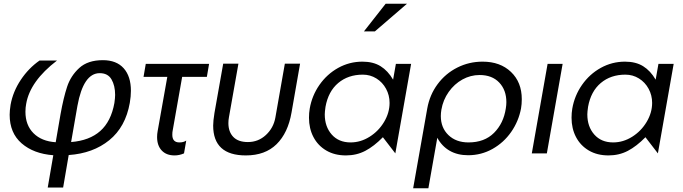

<svg xmlns="http://www.w3.org/2000/svg" viewBox="-20 -826 3678 1034"><path d="M596 -271Q600 -299 600 -315Q600 -365 580.5 -398.5Q561 -432 517 -432Q429 -432 397 -256L363 -61Q462 -69 520 -120.5Q578 -172 596 -271ZM32 -208Q32 -230 37 -262Q50 -333 92 -396Q134 -459 193 -500H287Q142 -389 121 -267Q117 -247 117 -224Q117 -152 160.5 -108.5Q204 -65 280 -60L306 -211Q322 -300 341.5 -359Q361 -418 407 -460Q453 -502 534 -502Q607 -502 646 -458.5Q685 -415 685 -337Q685 -307 679 -272Q656 -142 568.5 -71Q481 0 350 9L320 184H237L267 10Q161 2 96.5 -54Q32 -110 32 -208Z M1106 -482 1094 -412H961L910 -123Q908 -115 908 -100Q908 -59 946 -59Q969 -59 983 -69L971 0Q946 11 920 11Q876 11 851 -15.5Q826 -42 826 -88Q826 -104 829 -120L881 -412H753L765 -482Z M1514 -483 1463 -193Q1453 -137 1412 -99Q1371 -61 1315 -61Q1263 -61 1236.5 -88.5Q1210 -116 1210 -163Q1210 -179 1213 -195L1264 -483H1182L1135 -218Q1128 -174 1128 -150Q1128 11 1304 11Q1408 11 1469.5 -49.5Q1531 -110 1550 -220L1596 -483Z M1934 -424Q1974 -424 2007 -403.5Q2040 -383 2059 -348Q2078 -313 2078 -272Q2078 -219 2048.5 -169.5Q2019 -120 1970.5 -89.5Q1922 -59 1868 -59Q1804 -59 1766.5 -101.5Q1729 -144 1729 -210Q1729 -223 1733 -251Q1748 -334 1801.5 -379Q1855 -424 1934 -424ZM2194 -482H2112L2097 -397Q2069 -445 2029.5 -469.5Q1990 -494 1932 -494Q1862 -494 1801.5 -460.5Q1741 -427 1700.5 -369Q1660 -311 1648 -241Q1644 -218 1644 -192Q1644 -134 1668 -88Q1692 -42 1737 -15.5Q1782 11 1843 11Q1900 11 1947 -13.5Q1994 -38 2042 -87L2109 0ZM1940 -657H1999L2172 -806H2057Z M2704 -242Q2707 -260 2707 -276Q2707 -341 2668.5 -381.5Q2630 -422 2563 -422Q2514 -422 2470.5 -398Q2427 -374 2396.5 -331Q2366 -288 2357 -235Q2354 -217 2354 -201Q2354 -138 2395 -98.5Q2436 -59 2503 -59Q2589 -59 2640.5 -110.5Q2692 -162 2704 -242ZM2579 -494Q2674 -494 2732 -438.5Q2790 -383 2790 -292Q2790 -265 2786 -242Q2773 -173 2733 -115.5Q2693 -58 2632.5 -24Q2572 10 2501 10Q2444 10 2402 -14Q2360 -38 2335 -84L2287 188H2205L2281 -242Q2294 -315 2336.5 -372.5Q2379 -430 2442.5 -462Q2506 -494 2579 -494Z M3010 -482H2929L2844 0H2925Z M3348 -424Q3388 -424 3421 -403.5Q3454 -383 3473 -348Q3492 -313 3492 -272Q3492 -219 3462.5 -169.5Q3433 -120 3384.5 -89.5Q3336 -59 3282 -59Q3218 -59 3180.5 -101.5Q3143 -144 3143 -210Q3143 -223 3147 -251Q3162 -334 3215.5 -379Q3269 -424 3348 -424ZM3608 -482H3526L3511 -397Q3483 -445 3443.5 -469.5Q3404 -494 3346 -494Q3276 -494 3215.5 -460.5Q3155 -427 3114.5 -369Q3074 -311 3062 -241Q3058 -218 3058 -192Q3058 -134 3082 -88Q3106 -42 3151 -15.5Q3196 11 3257 11Q3314 11 3361 -13.5Q3408 -38 3456 -87L3523 0Z"/></svg>

Font: Geom Light
Style: Italic
Weight: 300
Italic angle: -10°
Version: Version 1.102